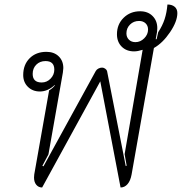

<svg xmlns="http://www.w3.org/2000/svg" viewBox="-20 -823 807 852"><path d="M131 -35Q131 -44 132 -49L198 -422Q215 -432 224 -445L223 -446Q192 -417 157 -417Q125 -417 104 -437.5Q83 -458 83 -490Q83 -536 111.5 -564.5Q140 -593 186 -593Q220 -593 240.5 -573Q261 -553 261 -521Q261 -515 259 -501L195 -138L168 -87L173 -85L405 -508Q409 -515 417 -519Q425 -523 433 -523Q440 -523 446.5 -518.5Q453 -514 455 -508L538 -86L542 -88L533 -139L613 -602Q591 -595 575 -595Q541 -595 520 -616Q499 -637 499 -671Q499 -715 528.5 -744Q558 -773 602 -773Q636 -773 657 -752Q678 -731 678 -698Q678 -688 677 -682L671 -649H675L682 -680Q701 -709 710.5 -738Q720 -767 723 -803Q743 -803 755 -793Q767 -783 767 -765Q767 -728 734.5 -680Q702 -632 663 -610L564 -49Q559 -21 546 -6Q533 9 515 9L425 -462L167 9Q151 9 141 -3Q131 -15 131 -35ZM637 -692Q637 -709 626 -719.5Q615 -730 597 -730Q573 -730 557 -714Q541 -698 541 -675Q541 -658 552 -647Q563 -636 581 -636Q603 -636 620 -653Q637 -670 637 -692ZM221 -514Q221 -552 182 -552Q157 -552 141 -536Q125 -520 125 -495Q125 -457 165 -457Q188 -457 204.5 -474Q221 -491 221 -514Z"/></svg>

Font: K2D Thin
Style: Italic
Weight: 100
Italic angle: -10°
Designer: Katatrad Aksorn Co.,Ltd.
Foundry: Cadson Demak Co.,Ltd.
Version: Version 1.000; ttfautohint (v1.6)